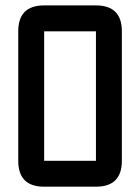

<svg xmlns="http://www.w3.org/2000/svg" viewBox="-20 -704 528 724"><path d="M341.8 0H146.5Q48.8 0 48.8 -97.7V-585.9Q48.8 -683.6 146.5 -683.6H341.8Q439.5 -683.6 439.5 -585.9V-97.7Q439.5 0 341.8 0ZM341.8 -97.7V-585.9H146.5V-97.7Z"/></svg>

Font: BabelStone Runic Norse
Style: Regular
Weight: 400
Designer: Andrew West
Foundry: BabelStone
Version: Version 3.002 March 14, 2022